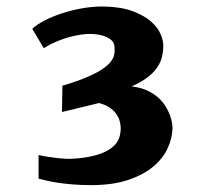

<svg xmlns="http://www.w3.org/2000/svg" viewBox="-20 -861 595 581"><path d="M96.7 -392.1Q107.4 -389.2 121.6 -387Q135.7 -384.8 150.4 -383.1Q165 -381.3 179 -380.6Q192.9 -379.9 203.1 -380.9Q264.2 -384.8 300 -402.6Q335.9 -420.4 342.8 -451.2Q343.8 -455.1 344.7 -462.4Q345.7 -469.7 345 -479Q344.2 -488.3 341.1 -498.3Q337.9 -508.3 330.6 -518.1Q323.2 -527.8 311 -535.9Q298.8 -543.9 279.8 -549.3L167.5 -522L168.9 -601.6Q198.7 -610.4 224.6 -620.1Q250.5 -629.9 270.8 -640.6Q291 -651.4 304.7 -663.3Q318.4 -675.3 323.7 -689Q326.2 -695.8 326.7 -704.3Q327.1 -712.9 326.2 -721.7Q325.2 -732.4 317.1 -739.5Q309.1 -746.6 298.1 -750.7Q287.1 -754.9 275.4 -756.6Q263.7 -758.3 255.4 -758.3Q242.2 -758.8 225.3 -756.3Q208.5 -753.9 189.7 -748.8Q170.9 -743.7 151.1 -735.4Q131.3 -727.1 112.3 -715.3L77.6 -773.9Q91.3 -786.6 115.2 -799.1Q139.2 -811.5 168.5 -821Q197.8 -830.6 230.5 -836.2Q263.2 -841.8 293.9 -841.3Q346.7 -840.3 381.6 -827.1Q416.5 -814 437 -795.9Q457.5 -777.8 465.8 -758.1Q474.1 -738.3 474.1 -724.1Q474.1 -704.6 469.7 -687.5Q465.3 -670.4 454.3 -655Q443.4 -639.6 424.8 -625.7Q406.2 -611.8 378.4 -599.6Q406.2 -596.2 426.3 -586.7Q446.3 -577.1 460 -564.5Q473.6 -551.8 481.9 -537.8Q490.2 -523.9 494.6 -511.5Q499 -499 500.5 -489.7Q502 -480.5 502 -477.1Q502 -444.8 487.8 -413.3Q473.6 -381.8 443.8 -356.9Q414.1 -332 367.4 -316.4Q320.8 -300.8 256.3 -300.8Q224.1 -300.8 199 -303Q173.8 -305.2 154.5 -308.1Q135.3 -311 121.1 -314.5Q106.9 -317.9 96.7 -320.3Z"/></svg>

Font: Merriweather
Style: Heavy
Weight: 900
Version: Version 1.003